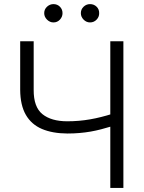

<svg xmlns="http://www.w3.org/2000/svg" viewBox="-20 -932 712 952"><path d="M80.1 -727.5H147V-486.3Q146.5 -401.4 190.4 -366Q234.4 -330.6 313.5 -330.6Q342.3 -330.6 370.6 -333Q398.9 -335.4 427 -340.3Q455.1 -345.2 482.2 -352.1Q509.3 -358.9 535.6 -367.2V-306.2Q507.8 -297.9 481.7 -291Q455.6 -284.2 429 -279.5Q402.3 -274.9 374 -272.5Q345.7 -270 314 -270Q239.7 -270.5 187.7 -292.7Q135.7 -314.9 108.2 -362.5Q80.6 -410.2 80.1 -486.3ZM526.9 -727.5H591.8V0H526.9ZM245.1 -820.8Q227.1 -820.8 213.1 -834.7Q199.2 -848.6 199.2 -866.7Q199.2 -885.7 213.1 -898.7Q227.1 -911.6 245.1 -911.6Q264.2 -911.6 277.1 -898.7Q290 -885.7 290 -866.7Q290 -848.6 277.1 -834.7Q264.2 -820.8 245.1 -820.8ZM426.3 -820.8Q408.2 -820.8 394.5 -834.7Q380.9 -848.6 380.9 -866.7Q380.9 -885.7 394.5 -898.7Q408.2 -911.6 426.3 -911.6Q445.8 -911.6 459 -898.7Q472.2 -885.7 471.7 -866.7Q472.2 -848.6 459 -834.7Q445.8 -820.8 426.3 -820.8Z"/></svg>

Font: Inter Tight Light
Style: Regular
Weight: 300
Designer: Rasmus Andersson
Foundry: rsms
Version: Version 3.004